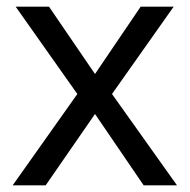

<svg xmlns="http://www.w3.org/2000/svg" viewBox="-20 -556 569 576"><path d="M212 -274 27 -536H127L265 -334L402 -536H501L316 -274L511 0H411L265 -214L117 0H18Z"/></svg>

Font: Noto Sans Adlam Unjoined
Style: Regular
Weight: 400
Designer: Mark Jamra, Neil Patel
Foundry: JamraPatel LLC
Version: Version 3.001